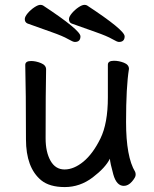

<svg xmlns="http://www.w3.org/2000/svg" viewBox="-20 -739 630 783"><path d="M285.2 -567.9Q277.8 -567.9 257.3 -579.8Q236.8 -591.8 189.5 -608.4Q142.1 -625 92.3 -643.1Q81.1 -647.9 81.1 -661.1Q81.1 -670.9 93 -685.1Q105 -699.2 120.1 -709.2Q135.3 -719.2 144 -719.2Q150.9 -719.2 155.3 -716.8Q308.1 -616.2 308.1 -590.8Q308.1 -567.9 285.2 -567.9ZM464.8 -567.9Q458 -567.9 437.5 -579.8Q417 -591.8 369.6 -608.4Q322.3 -625 272 -643.1Q261.2 -647.9 261.2 -661.1Q261.2 -670.9 273.2 -685.1Q285.2 -699.2 300 -709.2Q314.9 -719.2 324.2 -719.2Q331.1 -719.2 335 -716.8Q488.3 -616.2 488.3 -590.8Q488.3 -567.9 464.8 -567.9ZM147.9 -3.9Q85.9 -55.2 85.9 -170.9Q85.9 -368.2 83 -474.1Q83 -490.2 106.9 -490.2Q126 -490.2 147 -481.7Q168 -473.1 168 -456.1Q166 -368.2 166 -174.8Q166 -119.1 186 -83.5Q206.1 -47.9 243.2 -47.9Q281.2 -47.9 320.1 -79.8Q358.9 -111.8 389.4 -173.8Q419.9 -235.8 419.9 -341.8V-475.1Q419.9 -491.2 444.8 -491.2Q464.8 -491.2 485.4 -483.2Q505.9 -475.1 505.9 -458Q494.1 -384.8 494.1 -241.2Q494.1 -99.1 531.2 -38.1Q533.2 -34.2 533.2 -25.9Q533.2 -16.1 518.1 1.5Q502.9 19 484.9 19Q455.1 19 442.1 -27.6Q429.2 -74.2 428.2 -91.8Q410.2 -55.2 358.2 -15.6Q306.2 23.9 244.1 23.9Q182.1 23.9 147.9 -3.9Z"/></svg>

Font: LXGW WenKai GB Screen
Style: Regular
Weight: 400
Designer: LXGW / Fontworks Inc.
Foundry: LXGW / Fontworks Inc.
Version: Version 1.321;February 19, 2024;FontCreator 14.0.0.2901 64-b